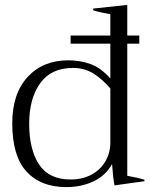

<svg xmlns="http://www.w3.org/2000/svg" viewBox="-20 -753 613 783"><path d="M30 -250Q30 -371 92.5 -439Q155 -507 259 -507Q306 -507 348.5 -492Q391 -477 430 -433V-575H268V-608H430V-695Q389 -702 360 -711V-718L499 -733V-608H548V-575H499V-36Q540 -29 569 -20V-14L447 3Q441 -26 437 -84Q411 -37 361.5 -13.5Q312 10 250 10Q146 10 88 -53.5Q30 -117 30 -250ZM430 -171V-392Q397 -431 360.5 -453.5Q324 -476 278 -476Q188 -476 143.5 -413Q99 -350 99 -249Q99 -143 139.5 -82Q180 -21 268 -21Q317 -21 353.5 -41Q390 -61 410 -95.5Q430 -130 430 -171Z"/></svg>

Font: Trirong Light
Style: Regular
Weight: 300
Designer: Katatrad Team
Foundry: CadsonDemak
Version: Version 1.001